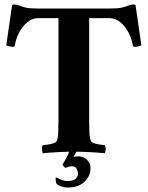

<svg xmlns="http://www.w3.org/2000/svg" viewBox="-20 -680 659 857"><path d="M308 20Q315 19 320 18.5Q325 18 332 18Q353 18 368.5 33.5Q384 49 384 69Q384 106 357 131.5Q330 157 283 157Q266 157 252 151.5Q238 146 232 140Q231 138 229.5 130.5Q228 123 228 120Q228 112 231 112Q234 113 249.5 120.5Q265 128 281 128Q307 128 317.5 118Q328 108 328 97Q328 86 322.5 74Q317 62 300 62Q296 62 288.5 64Q281 66 273 69Q271 69 265 63.5Q259 58 259 54Q267 42 276 25Q285 8 289 -4H322Q322 -4 317 4Q312 12 308 20ZM472 -642Q507 -642 525.5 -646.5Q544 -651 554 -655.5Q564 -660 573 -660Q579 -660 580.5 -659.5Q582 -659 585 -657L611 -478Q609 -476 599.5 -473.5Q590 -471 583 -471Q574 -471 573 -476Q568 -508 553 -536Q538 -564 516 -581.5Q494 -599 469 -599H378V-142Q378 -111 379 -88Q380 -65 386 -50Q389 -44 401.5 -40Q414 -36 428 -34.5Q442 -33 448 -32Q452 -27 451.5 -14Q451 -1 448 4Q420 1 380 -1Q340 -3 309 -3Q278 -3 239 -1Q200 1 171 4Q168 -1 167.5 -14Q167 -27 171 -32Q178 -33 191.5 -34.5Q205 -36 218 -40Q231 -44 233 -50Q239 -65 240 -88Q241 -111 241 -142V-599H150Q125 -599 103 -581.5Q81 -564 66 -536Q51 -508 46 -476Q45 -471 36 -471Q29 -471 19.5 -473.5Q10 -476 8 -478L34 -657Q37 -659 38.5 -659.5Q40 -660 46 -660Q55 -660 65 -655.5Q75 -651 93.5 -646.5Q112 -642 147 -642Z"/></svg>

Font: Amiri
Style: Bold
Weight: 700
Designer: Khaled Hosny
Version: Version 0.113